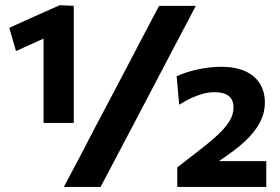

<svg xmlns="http://www.w3.org/2000/svg" viewBox="-20 -736 1104 756"><path d="M43 -535 16.5 -626.5Q67.5 -649.5 116.8 -671.8Q166 -694 215 -715.5L210.5 -610Q173 -593.5 131.2 -574.8Q89.5 -556 43 -535ZM151.5 -252Q151.5 -288.5 151.5 -322Q151.5 -355.5 151.5 -397.5V-526.5Q151.5 -562 151.5 -596.2Q151.5 -630.5 151.5 -665L215 -715.5L270.5 -713Q270.5 -672 270.5 -631.5Q270.5 -591 270.5 -550V-397.5Q270.5 -355.5 270.5 -322Q270.5 -288.5 270.5 -252ZM231.5 0Q261 -55 288.8 -108.2Q316.5 -161.5 352 -229.5L482.5 -477Q507 -524 527.5 -563.2Q548 -602.5 567.2 -638.8Q586.5 -675 606.5 -713H751Q731 -675 712 -638.8Q693 -602.5 672.2 -563.2Q651.5 -524 627 -477L497 -229.5Q461 -161.5 433.2 -108.2Q405.5 -55 376 0ZM678 0V-77Q697.5 -92 717 -107.2Q736.5 -122.5 756 -137.5Q802 -172.5 834 -201.8Q866 -231 882.8 -257.8Q899.5 -284.5 899.5 -313Q899.5 -342.5 881 -357.8Q862.5 -373 824 -373Q802.5 -373 779.2 -366.8Q756 -360.5 732.2 -349.5Q708.5 -338.5 685.5 -323.5L675.5 -436Q692 -443.5 712.5 -450.2Q733 -457 755.5 -462Q778 -467 802.2 -470Q826.5 -473 851 -473Q906 -473 944.5 -456Q983 -439 1003 -407.2Q1023 -375.5 1023 -331.5Q1023 -296 1007.5 -262.2Q992 -228.5 960 -195Q928 -161.5 878.5 -127L808 -77.5L793.5 -101.5H863Q904.5 -101.5 946.2 -101.5Q988 -101.5 1028.5 -101.5V0Z"/></svg>

Font: Commissioner Thin
Style: Bold
Weight: 700
Version: Version 1.001;gftools[0.9.23]